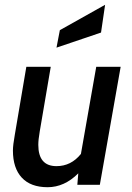

<svg xmlns="http://www.w3.org/2000/svg" viewBox="-20 -772 550 802"><path d="M34 -143Q34 -166 42 -210L90 -493H192L146 -223Q140 -188 140 -167Q140 -78 216 -78Q277 -78 318 -129L382 -493H484L397 0H303L307 -48Q249 10 179 10Q108 10 71 -30Q34 -70 34 -143ZM230 -646 419 -752 402 -636 216 -573Z"/></svg>

Font: Cabin Medium
Style: Italic
Weight: 500
Italic angle: -7°
Designer: Pablo Impallari
Foundry: Pablo Impallari. http://www.impallari.com Igino Marini. http://www.ikern.com
Version: Version 2.200